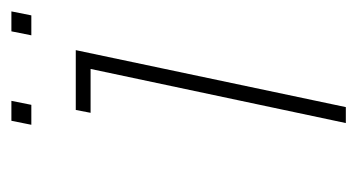

<svg xmlns="http://www.w3.org/2000/svg" viewBox="-165 -462 627 337"><g transform="rotate(-90 148.5 -293.5)"><path d="M98 -552 105 -587H140L133 -552ZM255 -552 262 -587H297L290 -552ZM101 0 196 -448H119L124 -474H229L129 0Z"/></g></svg>

Font: Kanit Thin
Style: Italic
Weight: 250
Italic angle: -12°
Designer: Katatrad Team
Foundry: CadsonDemak
Version: Version 2.000; ttfautohint (v1.8.3)